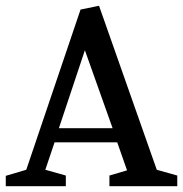

<svg xmlns="http://www.w3.org/2000/svg" viewBox="-20 -645 634 665"><path d="M0 0V-36L71 -57L259 -612L323 -625L523 -57L594 -37V0H359V-37L420 -55L386 -152H169L137 -57L208 -37V0ZM184 -201H370L274 -471Z"/></svg>

Font: Manuale Medium
Style: Regular
Weight: 500
Designer: Eduardo Tunni / Pablo Cosgaya
Foundry: Eduardo Tunni / Pablo Cosgaya
Version: Version 1.002